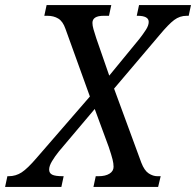

<svg xmlns="http://www.w3.org/2000/svg" viewBox="-65 -734 770 754"><path d="M-45 0 -36 -42H-31Q-3 -42 20 -57Q43 -72 79 -114L288 -355L192 -621Q182 -650 164 -661Q146 -672 121 -672H109L118 -714H372L363 -672H342Q298 -672 298 -644Q298 -634 302 -619.5Q306 -605 313 -584L364 -437L483 -582Q497 -600 508 -617Q519 -634 519 -648Q519 -672 475 -672H472L481 -714H685L676 -672H668Q641 -672 619 -655.5Q597 -639 562 -597L383 -386L490 -95Q502 -64 519 -53Q536 -42 553 -42H566L556 0H302L311 -42H322Q349 -42 365 -52Q381 -62 381 -79Q381 -92 377 -108Q373 -124 362 -157L307 -306L166 -139Q150 -119 139 -100.5Q128 -82 128 -68Q128 -54 140 -48Q152 -42 182 -42H185L176 0Z"/></svg>

Font: Noto Serif SemiCondensed
Style: Italic
Weight: 400
Width: 4
Italic angle: -12°
Designer: Monotype Design Team
Foundry: Monotype Imaging Inc.
Version: Version 2.013